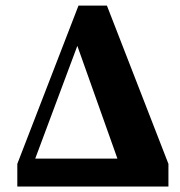

<svg xmlns="http://www.w3.org/2000/svg" viewBox="-20 -679 656 699"><path d="M43 0V-82.4L265.8 -658.7H369.2L593.2 -82.4V0H443.6L252.6 -537.2H271.1L267.1 -526.9L70.3 0ZM67.4 0V-101.5H482.6V0Z"/></svg>

Font: Source Serif 4 Variable
Style: Regular
Weight: 400
Designer: Frank Grießhammer
Foundry: Adobe
Version: Version 4.005;hotconv 1.1.0;makeotfexe 2.6.0